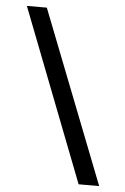

<svg xmlns="http://www.w3.org/2000/svg" viewBox="-52 -749 510 781"><g transform="rotate(5 203.5 -358.5)"><path d="M298.8 -6.3 25.9 -710.9H107.4L382.8 -6.3Z"/></g></svg>

Font: Muli
Style: Regular
Weight: 400
Designer: Vernon Adams
Foundry: newtypography
Version: Version 2; ttfautohint (v1.00rc1.6-4cba) -l 8 -r 50 -G 200 -